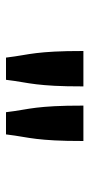

<svg xmlns="http://www.w3.org/2000/svg" viewBox="151 -856 298 640"><g transform="rotate(90 300.0 -536.0)"><path d="M150 -665H268Q268 -605 266 -569Q264 -533 261 -508.5Q258 -484 254 -461.5Q250 -439 246 -407H172Q168 -439 164 -461.5Q160 -484 157 -508Q154 -532 152 -568.5Q150 -605 150 -665ZM332 -665H450Q450 -605 448 -569Q446 -533 443 -508.5Q440 -484 436 -461.5Q432 -439 428 -407H354Q350 -439 346 -461.5Q342 -484 339 -508Q336 -532 334 -568.5Q332 -605 332 -665Z"/></g></svg>

Font: Inconsolata Expanded Bold
Style: Regular
Weight: 700
Width: 7
Monospace: yes
Designer: Raph Levien, Cyreal, Brenton Simpson
Foundry: Raph Levien, Cyreal, Google
Version: Version 3.001; ttfautohint (v1.8.2.53-6de2)